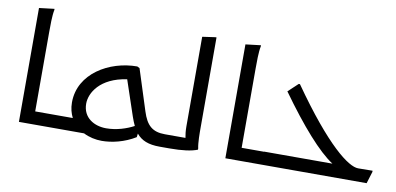

<svg xmlns="http://www.w3.org/2000/svg" viewBox="-73 -987 2562 1242"><g transform="rotate(10 1208.0 -366.0)"><path d="M188 -85V-604C188 -644 188 -716 196 -752V-760L96 -748V0H316L336 -20V-85Z M890 -209 804 -478 788 -486C605 -486 412 -374 412 -184C412 -145 421 -113 435 -85H336L316 -65V0H524C561 19 604 28 644 28C711 28 792 9 864 -35L867 -59C900 -19 946 0 1020 0L1040 -20V-85C958 -85 918 -120 890 -209ZM658 -57C582 -57 504 -98 504 -192C504 -262 563 -368 738 -393L816 -161C823 -140 831 -121 839 -104C792 -79 727 -57 658 -57Z M1260 -172V-760H1252L1168 -748V-160C1168 -131 1171 -104 1175 -85H1040L1020 -65V0H1084C1168 0 1228 -8 1268 -24V-32C1260 -68 1260 -132 1260 -172Z M1544 -85V-604C1544 -644 1544 -716 1552 -752V-760L1452 -748V0H1672L1692 -20V-85Z M2309 -85C2246 -85 2096 -196 1844 -556H1836L1772 -496C1919 -291 2046 -147 2140 -86H1692L1672 -66V0H2380L2404 -78V-86Z"/></g></svg>

Font: Kufam Arabic Latin Roman Normal
Style: Regular
Weight: 400
Designer: Wael Morcos & Artur Schmal
Version: Version 1.200;PS 001.200;hotconv 1.0.88;makeotf.lib2.5.64775